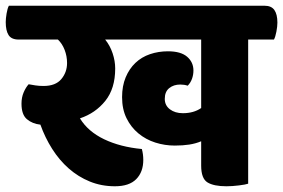

<svg xmlns="http://www.w3.org/2000/svg" viewBox="-60 -640 988 670"><path d="M515 -295Q515 -272 533 -258.5Q551 -245 578 -245Q616 -245 642 -263V-502H307Q324 -481 333 -454Q342 -427 342 -401Q342 -331 307.5 -288Q273 -245 219 -227Q247 -181 303.5 -154Q360 -127 435 -120Q440 -102 440 -82Q440 -40 415.5 -15Q391 10 341 10Q294 10 253.5 -6.5Q213 -23 180 -52Q147 -81 122 -120.5Q97 -160 81 -205Q53 -208 34 -224Q15 -240 15 -278Q15 -300 22.5 -317.5Q30 -335 40 -346Q51 -344 63.5 -342Q76 -340 92 -340Q134 -340 154 -364Q174 -388 174 -420Q174 -444 165.5 -466Q157 -488 142 -502H5Q-20 -502 -30 -517.5Q-40 -533 -40 -563Q-40 -575 -37 -593Q-34 -611 -29 -620H863Q887 -620 897.5 -605Q908 -590 908 -561Q908 -548 904.5 -529.5Q901 -511 896 -502H806V1Q798 4 774 7Q750 10 730 10Q686 10 664 -3.5Q642 -17 642 -62V-147Q623 -139 600.5 -135.5Q578 -132 550 -132Q515 -132 482 -142.5Q449 -153 423 -174.5Q397 -196 381.5 -227.5Q366 -259 366 -301Q366 -340 378.5 -370Q391 -400 412.5 -420.5Q434 -441 463.5 -451Q493 -461 526 -461Q571 -461 593 -442Q615 -423 615 -394Q615 -379 610 -365Q605 -351 595 -341Q583 -345 569 -345Q546 -345 530.5 -332.5Q515 -320 515 -295Z"/></svg>

Font: Baloo
Style: Regular
Weight: 400
Designer: Sarang Kulkarni and Ek Type
Foundry: Ek Type
Version: Version 1.100;PS 1.000;hotconv 1.0.88;makeotf.lib2.5.647800;